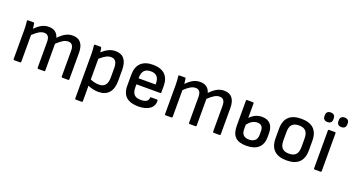

<svg xmlns="http://www.w3.org/2000/svg" viewBox="-55 -1363 4073 2225"><g transform="rotate(20 1981.5 -250.5)"><path d="M80 0H154C160 0 164 -4 164 -10V-341C219 -394 259 -418 300 -418C345 -418 366 -389 366 -330V-10C366 -4 370 0 377 0H450C456 0 460 -4 460 -10V-341C516 -394 555 -418 596 -418C641 -418 663 -389 663 -330V-10C663 -4 667 0 673 0H746C753 0 757 -4 757 -10V-337C757 -445 711 -501 623 -501C561 -501 511 -473 451 -411C434 -470 394 -501 327 -501C265 -501 217 -474 160 -416C158 -440 154 -463 151 -482C150 -488 148 -489 141 -489H75C66 -489 62 -484 63 -477C68 -445 70 -403 70 -366V-10C70 -4 74 0 80 0Z M907 185H981C987 185 991 181 991 175V-17C1025 1 1077 12 1121 12C1234 12 1295 -58 1295 -186V-320C1295 -442 1245 -501 1150 -501C1090 -501 1044 -477 986 -427C985 -444 982 -468 979 -479C978 -486 975 -489 968 -489H901C894 -489 889 -485 890 -477C894 -447 897 -406 897 -374V175C897 181 901 185 907 185ZM1124 -418C1175 -418 1201 -385 1201 -311V-196C1201 -111 1169 -70 1098 -70C1065 -70 1024 -78 991 -94V-349C1050 -400 1084 -418 1124 -418Z M1612 12C1735 12 1806 -41 1802 -129C1801 -134 1797 -138 1791 -138H1719C1713 -138 1708 -134 1708 -127C1708 -89 1675 -69 1617 -69C1539 -69 1507 -104 1507 -188V-222H1800C1807 -222 1811 -226 1811 -232V-311C1811 -435 1742 -501 1612 -501C1483 -501 1413 -433 1413 -307V-167C1413 -48 1483 12 1612 12ZM1507 -296V-305C1507 -382 1542 -421 1613 -421C1683 -421 1717 -384 1717 -306V-296Z M1947 0H2021C2027 0 2031 -4 2031 -10V-341C2086 -394 2126 -418 2167 -418C2212 -418 2233 -389 2233 -330V-10C2233 -4 2237 0 2244 0H2317C2323 0 2327 -4 2327 -10V-341C2383 -394 2422 -418 2463 -418C2508 -418 2530 -389 2530 -330V-10C2530 -4 2534 0 2540 0H2613C2620 0 2624 -4 2624 -10V-337C2624 -445 2578 -501 2490 -501C2428 -501 2378 -473 2318 -411C2301 -470 2261 -501 2194 -501C2132 -501 2084 -474 2027 -416C2025 -440 2021 -463 2018 -482C2017 -488 2015 -489 2008 -489H1942C1933 -489 1929 -484 1930 -477C1935 -445 1937 -403 1937 -366V-10C1937 -4 1941 0 1947 0Z M2946 12C3075 12 3145 -50 3145 -167V-214C3145 -314 3095 -366 3006 -366C2946 -366 2899 -342 2858 -299V-479C2858 -485 2854 -489 2848 -489H2774C2768 -489 2764 -485 2764 -479V-171C2764 -44 2819 12 2946 12ZM2858 -158V-216C2892 -260 2931 -285 2977 -285C3024 -285 3049 -259 3049 -208V-158C3049 -99 3012 -66 2951 -66C2889 -66 2858 -98 2858 -158Z M3442 12C3577 12 3647 -54 3647 -186V-304C3647 -436 3575 -501 3442 -501C3307 -501 3236 -436 3236 -304V-186C3236 -54 3307 12 3442 12ZM3442 -71C3363 -71 3330 -111 3330 -193V-296C3330 -379 3363 -419 3442 -419C3520 -419 3553 -379 3553 -296V-193C3553 -111 3520 -71 3442 -71Z M3736 -568C3775 -568 3791 -590 3791 -621V-633C3791 -664 3775 -686 3736 -686C3698 -686 3681 -664 3681 -633V-621C3681 -590 3698 -568 3736 -568ZM3908 -568C3946 -568 3963 -590 3963 -621V-633C3963 -664 3946 -686 3908 -686C3870 -686 3853 -664 3853 -633V-621C3853 -590 3870 -568 3908 -568ZM3785 0H3859C3865 0 3869 -4 3869 -10V-479C3869 -485 3865 -489 3859 -489H3785C3779 -489 3775 -485 3775 -479V-10C3775 -4 3779 0 3785 0Z"/></g></svg>

Font: Sofia Sans Cond SemiBold
Style: Regular
Weight: 600
Width: 3
Designer: Botio Nikoltchev, Ani Petrova
Foundry: lettersoup
Version: Version 4.100